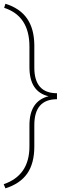

<svg xmlns="http://www.w3.org/2000/svg" viewBox="-20 -800 362 1035"><path d="M0 192.9Q138.7 145.5 138.7 -10.7V-124.5Q138.7 -255.4 241.7 -281.2Q138.7 -305.2 138.7 -438V-548.8Q138.7 -713.9 2.4 -757.8L9.3 -779.8Q87.4 -755.4 125.7 -700.4Q164.1 -645.5 165 -557.1V-435.5Q165 -297.4 287.1 -297.4V-265.1Q165 -265.1 165 -126V-10.3Q165 80.6 126.7 135.5Q88.4 190.4 9.3 215.3Z"/></svg>

Font: RobotoDraft Thin
Style: Regular
Weight: 250
Version: Version 2.001153; 2014